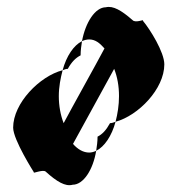

<svg xmlns="http://www.w3.org/2000/svg" viewBox="-20 -552 529 555"><path d="M18 -183C18 -148 78 -54 78 -54C73 -49 104 -63 112 -56C144 -27 169 -12 190 -18C221 -18 249 -61 258 -116C252 -113 244 -111 238 -111C221 -111 205 -120 191 -136L310 -353C319 -330 324 -304 324 -274C324 -248 320 -223 314 -200C380 -218 455 -295 455 -366C455 -401 414 -467 393 -492C399 -498 372 -484 363 -494C331 -522 307 -536 286 -531C255 -531 227 -487 217 -433C223 -436 231 -438 238 -438C255 -438 268 -428 282 -412C261 -372 185 -236 164 -196C155 -219 150 -246 150 -274C150 -301 155 -326 161 -349C95 -332 18 -254 18 -183ZM161 -349C166 -351 171 -353 176 -353C187 -373 199 -385 213 -392C213 -406 215 -420 217 -433C193 -421 172 -390 161 -349ZM258 -116C282 -128 303 -159 314 -200C309 -198 303 -196 298 -196C287 -176 276 -164 262 -157C262 -143 260 -129 258 -116Z"/></svg>

Font: Ampere
Style: UltCnd
Weight: 400
Version: Version 1